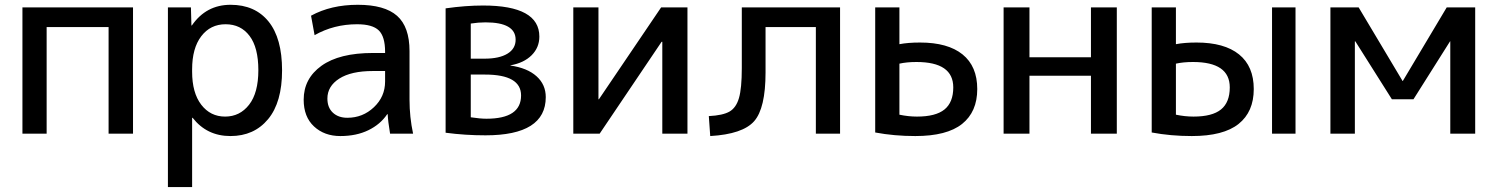

<svg xmlns="http://www.w3.org/2000/svg" viewBox="-20 -550 6161 790"><path d="M72.3 0V-519.5H527.3V0H426.8V-438.5H171.9V0Z M670.9 219.7V-519.5H765.6L767.6 -445.3H769.5Q828.1 -530.3 928.7 -530.3Q1029.3 -530.3 1085 -461.4Q1140.6 -392.6 1140.6 -260.7Q1140.6 -128.9 1083 -59.6Q1025.4 9.8 928.2 9.8Q831.1 9.8 772.5 -65.4H770.5V219.7ZM770.5 -254.9Q770.5 -168 808.1 -119.1Q845.7 -70.3 906.2 -70.3Q966.8 -70.3 1004.9 -119.1Q1043 -168 1043 -261.2Q1043 -354.5 1006.8 -402.3Q970.7 -450.2 908.2 -450.2Q845.7 -450.2 808.1 -400.9Q770.5 -351.6 770.5 -264.6Z M1229.5 -139.6Q1229.5 -226.6 1302.7 -279.3Q1376 -332 1514.6 -332H1564.5V-336.9Q1564.5 -399.4 1538.6 -424.8Q1512.7 -450.2 1449.2 -450.2Q1353.5 -450.2 1274.4 -405.3L1259.8 -485.4Q1341.8 -530.3 1452.1 -530.3Q1562.5 -530.3 1613.8 -484.9Q1665 -439.5 1665 -339.8V-139.6Q1665 -68.4 1679.7 0H1585Q1576.2 -52.7 1575.2 -80.1H1573.2Q1544.9 -38.1 1495.6 -14.2Q1446.3 9.8 1380.4 9.8Q1314.5 9.8 1272 -29.8Q1229.5 -69.3 1229.5 -139.6ZM1327.1 -144.5Q1327.1 -107.4 1349.6 -86.4Q1372.1 -65.4 1409.2 -65.4Q1472.7 -65.4 1518.6 -108.9Q1564.5 -152.3 1564.5 -214.8V-257.8H1514.6Q1424.8 -257.8 1376 -226.6Q1327.1 -195.3 1327.1 -144.5Z M1813.5 -3.9V-515.6Q1895.5 -527.3 1967.8 -527.3Q2199.2 -527.3 2199.2 -399.4Q2199.2 -354.5 2167.5 -322.8Q2135.7 -291 2080.1 -281.2V-280.3Q2149.4 -270.5 2187.5 -236.3Q2225.6 -202.1 2225.6 -150.4Q2225.6 6.8 1977.5 6.8Q1893.6 6.8 1813.5 -3.9ZM1917 -67.4Q1956.1 -61.5 1981.4 -61.5Q2124 -61.5 2124 -157.2Q2124 -243.2 1975.6 -243.2H1917ZM1917 -308.6H1973.6Q2034.2 -308.6 2067.9 -329.1Q2101.6 -349.6 2101.6 -386.7Q2101.6 -458 1977.5 -458Q1948.2 -458 1917 -453.1Z M2338.9 0V-519.5H2442.4V-141.6H2444.3L2700.2 -519.5H2808.6V0H2705.1V-377.9H2702.1L2447.3 0Z M2896.5 -72.3Q2954.1 -75.2 2981.4 -90.8Q3008.8 -106.4 3020.5 -146.5Q3032.2 -186.5 3032.2 -269.5V-519.5H3436.5V0H3336.9V-438.5H3129.9V-252Q3129.9 -104.5 3083 -51.3Q3036.1 2 2902.3 9.8Z M3581.1 -4.9V-519.5H3680.7V-368.2Q3715.8 -375 3765.6 -375Q3879.9 -375 3940.4 -326.2Q4001 -277.3 4001 -183.6Q4001 -89.8 3938.5 -40Q3876 9.8 3746.1 9.8Q3659.2 9.8 3581.1 -4.9ZM3680.7 -78.1Q3717.8 -70.3 3752.9 -70.3Q3830.1 -70.3 3866.2 -99.6Q3902.3 -128.9 3902.3 -190.4Q3902.3 -294.9 3751 -294.9Q3710.9 -294.9 3680.7 -288.1Z M4109.4 0V-519.5H4215.8V-314.5H4468.8V-519.5H4575.2V0H4468.8V-238.3H4215.8V0Z M4718.8 -4.9V-519.5H4818.4V-368.2Q4853.5 -375 4903.3 -375Q5017.6 -375 5078.1 -326.2Q5138.7 -277.3 5138.7 -183.6Q5138.7 -89.8 5076.2 -40Q5013.7 9.8 4883.8 9.8Q4796.9 9.8 4718.8 -4.9ZM4818.4 -78.1Q4855.5 -70.3 4890.6 -70.3Q4967.8 -70.3 5003.9 -99.6Q5040 -128.9 5040 -190.4Q5040 -294.9 4888.7 -294.9Q4848.6 -294.9 4818.4 -288.1ZM5213.9 0V-519.5H5310.5V0Z M5454.1 0V-519.5H5570.3L5751 -216.8H5752L5932.6 -519.5H6049.8V0H5947.3V-379.9H5946.3L5795.9 -141.6H5707L5556.6 -379.9H5554.7V0Z"/></svg>

Font: GenEi M Gothic v2 Medium
Style: Regular
Weight: 500
Version: Version 2.0